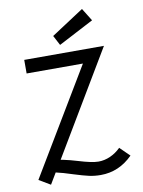

<svg xmlns="http://www.w3.org/2000/svg" viewBox="-99 -972 786 1058"><g transform="rotate(-10 294.0 -443.0)"><path d="M388 -608H73V-684H519L175 -107L191 -104Q225 -97 268 -84Q343 -61 379 -61Q413 -61 445.5 -75.5Q478 -90 504 -116L558 -63Q481 14 379 14Q344 14 313 7Q282 0 231 -16Q173 -35 136 -43L99 19L35 -19ZM253 -786 435 -905 479 -834 282 -731Z"/></g></svg>

Font: Bellota
Style: Bold
Weight: 700
Designer: Kemie Guaida
Foundry: Kemie Guaida
Version: Version 4.001